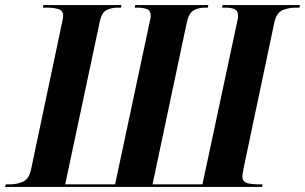

<svg xmlns="http://www.w3.org/2000/svg" viewBox="-43 -734 1198 754"><path d="M-23 0 -20 -10H-6Q24 -10 47.5 -20.5Q71 -31 79 -69L200 -642Q202 -652 203.5 -659.5Q205 -667 205 -673Q205 -692 187 -698Q169 -704 140 -704H126L127 -714H434L432 -704H419Q393 -704 374 -693.5Q355 -683 348 -645L213 -10H409L544 -644Q546 -652 547.5 -659.5Q549 -667 549 -672Q549 -692 534.5 -698Q520 -704 496 -704H486L488 -714H775L773 -704H762Q736 -704 717 -693Q698 -682 690 -643L556 -10H752L887 -642Q889 -651 890.5 -659Q892 -667 892 -671Q892 -692 878.5 -698Q865 -704 841 -704H829L831 -714H1135L1133 -704H1119Q1089 -704 1065.5 -693.5Q1042 -683 1034 -644L914 -75Q912 -63 910.5 -55Q909 -47 909 -41Q909 -21 926.5 -15.5Q944 -10 974 -10H988L986 0Z"/></svg>

Font: Noto Serif Display SemiCondensed
Style: Bold Italic
Weight: 700
Width: 4
Italic angle: -12°
Designer: Monotype Design Team
Foundry: Monotype Imaging Inc.
Version: Version 2.009